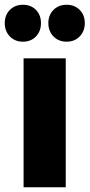

<svg xmlns="http://www.w3.org/2000/svg" viewBox="-31 -786 376 806"><path d="M68 -541H245V0H68ZM141 -689Q141 -655 120 -633Q99 -611 65 -611Q32 -611 10.5 -633Q-11 -655 -11 -689Q-11 -723 10.5 -744.5Q32 -766 65 -766Q99 -766 120 -744.5Q141 -723 141 -689ZM325 -689Q325 -655 303.5 -633Q282 -611 249 -611Q215 -611 193.5 -633Q172 -655 172 -689Q172 -723 193.5 -744.5Q215 -766 249 -766Q282 -766 303.5 -744.5Q325 -723 325 -689Z"/></svg>

Font: Gontserrat
Style: Bold
Weight: 700
Designer: Julieta Ulanovsky
Foundry: Julieta Ulanovsky
Version: Version 6.001